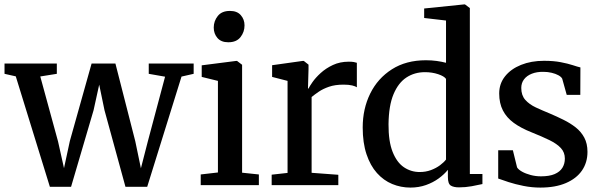

<svg xmlns="http://www.w3.org/2000/svg" viewBox="-26 -839 2721 870"><path d="M-5.5 -504.5V-551H231.5V-504.5L156.5 -492.5L237 -198L264 -77L290.5 -200L389 -551H497L587 -199L612.5 -76.5L644 -199L722 -491.5L648 -504.5V-551H851.5V-504.5L796.5 -492L641 7.5H542.5L447.5 -339.5L423.5 -455.5L398 -339.5L296 7.5H200L45.5 -493Z M883.5 0V-48.5L961.5 -57.5V-472.5L888 -490.5V-543L1044.5 -563H1048L1071 -545.5V-56.5L1147 -48.5V0ZM1008 -647.5Q976 -647.5 959.2 -667Q942.5 -686.5 942.5 -714Q942.5 -743.5 960.8 -766.5Q979 -789.5 1015.5 -789.5H1016.5Q1048.5 -789.5 1065.2 -770.2Q1082 -751 1082 -724Q1082 -694 1063.8 -670.8Q1045.5 -647.5 1009 -647.5Z M1205 0V-47.5L1277 -55.5V-472.5L1207 -490.5V-543.5L1346 -563H1350.5L1372 -546V-526L1369.5 -437.5L1372 -438Q1376.5 -447.5 1390.2 -467.2Q1404 -487 1427.2 -508.2Q1450.5 -529.5 1482.5 -544.5Q1514.5 -559.5 1554.5 -559.5Q1568.5 -559.5 1577 -558Q1585.5 -556.5 1591 -554.5V-443.5Q1585 -448 1569.8 -451.8Q1554.5 -455.5 1531 -455.5Q1492.5 -455.5 1465 -446Q1437.5 -436.5 1418.5 -423.5Q1399.5 -410.5 1386 -399.5V-56L1507 -47V0Z M1833.5 11Q1790.5 11 1751.2 -5.2Q1712 -21.5 1682 -55Q1652 -88.5 1634.8 -140Q1617.5 -191.5 1617.5 -261.5Q1617.5 -346 1651.5 -415Q1685.5 -484 1749.8 -525Q1814 -566 1904 -566Q1929.5 -566 1952.8 -562.8Q1976 -559.5 1995 -554.5V-746L1896 -757.5V-800.5L2076.5 -819H2081L2103 -802.5V-50.5H2160V-5Q2140 -0.5 2111.8 4.8Q2083.5 10 2054 10Q2029.5 10 2016.5 1.8Q2003.5 -6.5 2003.5 -37V-69.5Q1987 -49 1961.8 -30.5Q1936.5 -12 1904 -0.5Q1871.5 11 1833.5 11ZM1875.5 -59.5Q1903 -59.5 1926.5 -68.2Q1950 -77 1967.8 -90.2Q1985.5 -103.5 1995 -116V-481.5Q1987 -493.5 1959.5 -502.8Q1932 -512 1899.5 -512Q1852.5 -512 1815.8 -488Q1779 -464 1757.2 -412.2Q1735.5 -360.5 1734.5 -276.5Q1734 -199 1753 -151Q1772 -103 1804.2 -81.2Q1836.5 -59.5 1875.5 -59.5Z M2422.5 11Q2384 11 2346.5 3.5Q2309 -4 2278.8 -13.8Q2248.5 -23.5 2231.5 -30V-158H2298L2317 -80.5Q2323 -70.5 2339.5 -61.2Q2356 -52 2378.5 -46Q2401 -40 2425 -40Q2463.5 -40 2487.2 -50.2Q2511 -60.5 2522.2 -78.5Q2533.5 -96.5 2533.5 -120.5Q2533.5 -148.5 2515.5 -168Q2497.5 -187.5 2463.8 -204Q2430 -220.5 2382.5 -239.5Q2334.5 -258.5 2302 -282.2Q2269.5 -306 2252.8 -338.5Q2236 -371 2236 -415.5Q2236 -460 2262.5 -493.2Q2289 -526.5 2335 -545Q2381 -563.5 2439 -563.5Q2482.5 -563.5 2514.8 -557.2Q2547 -551 2569 -543.8Q2591 -536.5 2604 -533.5L2603.5 -409H2542L2521.5 -482.5Q2517 -491 2504.2 -498Q2491.5 -505 2473.8 -509.2Q2456 -513.5 2436.5 -513.5Q2406.5 -514 2383.8 -505Q2361 -496 2348.5 -479.5Q2336 -463 2336 -440.5Q2336 -407 2354.2 -386.5Q2372.5 -366 2402 -352.2Q2431.5 -338.5 2464.5 -325Q2496.5 -311.5 2527.2 -296.2Q2558 -281 2582.5 -261.8Q2607 -242.5 2621.5 -215.5Q2636 -188.5 2636 -151Q2636 -102.5 2611 -66.2Q2586 -30 2538.2 -9.5Q2490.5 11 2422.5 11Z"/></svg>

Font: Merriweather 28pt Medium
Style: Regular
Weight: 500
Version: Version 2.100